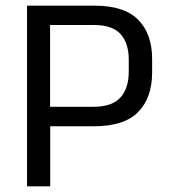

<svg xmlns="http://www.w3.org/2000/svg" viewBox="-20 -659 600 679"><path d="M313 -212.5H129.6V-281.4H310.8Q376.5 -281.4 405.9 -314.2Q435.3 -347 435.3 -404.5V-448.1Q435.3 -506.6 406.2 -538.6Q377.1 -570.6 311.9 -570.6H129V-639H313.7Q420.3 -639 469.1 -588.8Q518 -538.7 518 -450.3V-402.3Q518 -313.7 468.8 -263.1Q419.7 -212.5 313 -212.5ZM157.5 0H75.6V-639H157.1V-261.1L157.5 -224.1Z"/></svg>

Font: Anek Malayalam Medium
Style: Regular
Weight: 500
Designer: Maithili Shingre (Malayalam) & Yesha Goshar (Latin)
Foundry: Ek Type
Version: Version 1.003